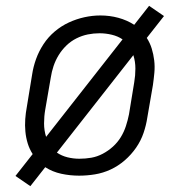

<svg xmlns="http://www.w3.org/2000/svg" viewBox="-20 -594 640 658"><path d="M84 44 33 9 92 -66Q81 -83 75 -102.5Q69 -122 67 -143Q65 -164 66.5 -185.5Q68 -207 72 -228L90 -338Q94 -365 103.5 -391.5Q113 -418 129 -442.5Q145 -467 167.5 -486Q190 -505 216 -517Q242 -529 269.5 -535Q297 -541 324 -541Q356 -541 385.5 -533Q415 -525 440 -509L491 -574L542 -539L483 -464Q494 -447 500 -427.5Q506 -408 508.5 -387Q511 -366 509 -344.5Q507 -323 504 -302L485 -192Q481 -165 472 -138.5Q463 -112 446.5 -88Q430 -64 407.5 -44.5Q385 -25 359 -13Q333 -1 305.5 3.5Q278 8 251 8Q220 8 190 1.5Q160 -5 135 -21ZM138 -125 400 -459Q384 -470 363 -475Q342 -480 321 -480Q301 -480 281 -476Q261 -472 242 -462.5Q223 -453 207.5 -438Q192 -423 181 -405Q170 -387 163.5 -367.5Q157 -348 154 -328L135 -218Q131 -195 131 -171Q131 -147 138 -125ZM252 -50Q273 -50 293 -53.5Q313 -57 332 -67Q351 -77 367 -91.5Q383 -106 394 -124Q405 -142 411.5 -162Q418 -182 422 -202L440 -312Q444 -335 444 -359Q444 -383 437 -405L175 -71Q191 -60 211 -55Q231 -50 252 -50Z"/></svg>

Font: Iosevka Curly Slab LtEx
Style: Italic
Weight: 300
Width: 7
Italic angle: -9°
Monospace: yes
Designer: Belleve Invis
Foundry: Belleve Invis
Version: Version 11.1.0; ttfautohint (v1.8.3)